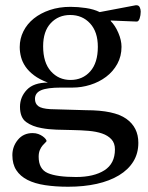

<svg xmlns="http://www.w3.org/2000/svg" viewBox="-20 -492 563 730"><path d="M401 -414V-412Q418 -395 430 -367Q442 -339 442 -314Q442 -278 426 -249Q410 -220 383.5 -200Q357 -180 323.5 -169.5Q290 -159 256 -159H212Q160 -159 136.5 -149Q113 -139 113 -116Q113 -98 125.5 -88.5Q138 -79 171 -77L308 -73Q414 -73 460 -40.5Q506 -8 506 51Q506 91 487 122Q468 153 432.5 174.5Q397 196 348 207Q299 218 239 218Q191 218 151.5 212Q112 206 84.5 192Q57 178 42 155Q27 132 27 98Q27 65 48 39.5Q69 14 104 14Q116 14 125.5 17.5Q135 21 142 26Q149 31 153 36Q157 41 157 44Q157 46 152.5 50Q148 54 142 61Q136 68 131.5 78.5Q127 89 127 104Q127 151 161.5 166Q196 181 269 181Q337 181 377 155.5Q417 130 417 76Q417 52 403.5 37.5Q390 23 368 15.5Q346 8 317 5.5Q288 3 257 2.5Q226 2 195 1Q164 0 138 -5Q103 -11 79.5 -28Q56 -45 56 -86Q56 -123 82 -150.5Q108 -178 162 -178Q130 -190 109.5 -205.5Q89 -221 77 -238.5Q65 -256 60 -275Q55 -294 55 -313Q55 -345 69 -373Q83 -401 108.5 -421.5Q134 -442 169.5 -454Q205 -466 248 -466Q276 -466 306.5 -461.5Q337 -457 359 -446L496 -472Q507 -473 511 -465Q515 -457 515 -448Q515 -434 511 -422Q507 -410 500 -410ZM247 -435Q202 -435 173 -404Q144 -373 144 -316Q144 -254 173.5 -221Q203 -188 248 -188Q294 -188 323 -220.5Q352 -253 352 -314Q352 -371 322.5 -403Q293 -435 247 -435Z"/></svg>

Font: Alice
Style: Regular
Weight: 400
Designer: Cyreal (www.cyreal.org)
Foundry: Cyreal (www.cyreal.org)
Version: Version 1.010